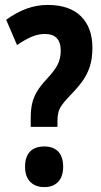

<svg xmlns="http://www.w3.org/2000/svg" viewBox="-20 -744 409 775"><path d="M104 -231.9V-269Q104 -302.2 110.1 -327.6Q116.2 -353 129.9 -375.5Q143.6 -397.9 166 -421.9Q187.5 -444.8 200.4 -463.1Q213.4 -481.4 219.2 -499.5Q225.1 -517.6 225.1 -540Q225.1 -573.2 209 -590.1Q192.9 -606.9 161.1 -606.9Q134.3 -606.9 106.9 -595.2Q79.6 -583.5 48.8 -562L4.9 -664.1Q46.4 -694.3 87.9 -709.2Q129.4 -724.1 171.9 -724.1Q260.7 -724.1 306.9 -678.2Q353 -632.3 353 -551.8Q353 -508.8 343 -476.8Q333 -444.8 313.5 -417.5Q293.9 -390.1 264.2 -359.9Q241.2 -336.4 230 -320.3Q218.8 -304.2 215.3 -289.3Q211.9 -274.4 211.9 -254.9V-231.9ZM81.1 -70.8Q81.1 -110.8 100.8 -131.8Q120.6 -152.8 159.2 -152.8Q195.3 -152.8 215.1 -132.1Q234.9 -111.3 234.9 -70.8Q234.9 -31.2 214.6 -10Q194.3 11.2 159.2 11.2Q123 11.2 102.1 -10Q81.1 -31.2 81.1 -70.8Z"/></svg>

Font: Open Sans Condensed
Style: Regular
Weight: 400
Width: 3
Designer: Monotype Design Team
Foundry: Monotype Imaging Inc.
Version: Version 3.000